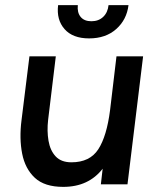

<svg xmlns="http://www.w3.org/2000/svg" viewBox="-20 -720 603 750"><path d="M207 -700H284Q281 -671 295 -654Q309 -637 337 -637Q365 -637 383 -654Q401 -671 404 -700H482Q475 -643 434 -606.5Q393 -570 328 -570Q264 -570 232 -606.5Q200 -643 207 -700ZM168 -252Q163 -208 169.5 -170Q176 -132 197.5 -109Q219 -86 259 -86Q331 -86 364 -137Q397 -188 410 -290L435 -500H539L478 0H374L381 -61Q354 -26 315.5 -8Q277 10 227 10Q154 10 116 -25.5Q78 -61 66.5 -120Q55 -179 64 -250L95 -500H198Z"/></svg>

Font: Haskoy SemiBold
Style: Italic
Weight: 600
Designer: Ertekin Erdin
Foundry: Ertekin Erdin
Version: Version 2.000; ttfautohint (v1.8.4.7-5d5b)